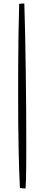

<svg xmlns="http://www.w3.org/2000/svg" viewBox="-20 -785 284 1085"><path d="M124.5 280Q120 280 108.5 279Q97 278 92.5 277.5Q88 191 85.2 59Q82.5 -73 82.5 -243Q82.5 -320 82.8 -411Q83 -502 84.5 -593.5Q86 -685 88.5 -763Q92 -764 96.5 -764.2Q101 -764.5 106.5 -764.8Q112 -765 117.5 -765Q120 -691 122 -592.8Q124 -494.5 125.5 -385.2Q127 -276 127.8 -169Q128.5 -62 128.5 29.5Q128.5 91 128.2 141.8Q128 192.5 127 228Q126 263.5 124.5 280Z"/></svg>

Font: Grandstander Thin Thin
Style: Regular
Weight: 250
Version: Version 1.200